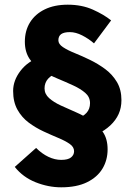

<svg xmlns="http://www.w3.org/2000/svg" viewBox="-20 -711 574 819"><path d="M241 88Q186 88 132 66.5Q78 45 43 1L134 -80Q159 -55 186.5 -42Q214 -29 241 -29Q270 -29 283 -39.5Q296 -50 296 -66Q296 -84 277.5 -97Q259 -110 229 -122.5Q199 -135 165.5 -150.5Q132 -166 102.5 -188Q73 -210 54.5 -243Q36 -276 36 -323Q36 -368 67.5 -409Q99 -450 152 -468L232 -403Q200 -392 185 -375Q170 -358 170 -334Q170 -310 189.5 -292.5Q209 -275 239.5 -261Q270 -247 304.5 -232Q339 -217 369.5 -196.5Q400 -176 419.5 -147Q439 -118 439 -74Q439 -28 417 8.5Q395 45 351 66.5Q307 88 241 88ZM392 -137 301 -201Q334 -213 349 -229.5Q364 -246 364 -271Q364 -297 344 -314.5Q324 -332 292.5 -346.5Q261 -361 225 -376Q189 -391 157.5 -410.5Q126 -430 106 -460Q86 -490 86 -533Q86 -580 108 -615.5Q130 -651 171 -671Q212 -691 269 -691Q329 -691 376 -670Q423 -649 454 -624L381 -526Q358 -546 330.5 -560Q303 -574 278 -574Q253 -574 241 -565.5Q229 -557 229 -539Q229 -523 248.5 -510Q268 -497 299 -484.5Q330 -472 364 -455.5Q398 -439 428.5 -416.5Q459 -394 478.5 -361.5Q498 -329 498 -284Q498 -251 486 -224.5Q474 -198 450.5 -176Q427 -154 392 -137Z"/></svg>

Font: Source Sans 3 ExtraBold
Style: Regular
Weight: 800
Designer: Paul D. Hunt
Foundry: Adobe
Version: Version 3.052;hotconv 1.1.0;makeotfexe 2.6.0